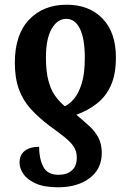

<svg xmlns="http://www.w3.org/2000/svg" viewBox="-20 -566 545 815"><path d="M263 -546Q358 -546 415 -487.5Q472 -429 472 -322Q472 -251 451 -204Q430 -157 392 -127Q354 -97 304 -79Q335 -53 359.5 -30.5Q384 -8 398 19Q412 46 412 83Q412 152 360 190.5Q308 229 227 229Q167 229 131 212.5Q95 196 79 172Q63 148 63 125Q63 91 85.5 74Q108 57 146 57Q146 107 163.5 141.5Q181 176 229 176Q264 176 285 157.5Q306 139 306 103Q306 76 293 56.5Q280 37 254.5 16.5Q229 -4 190 -32Q145 -66 111.5 -102.5Q78 -139 60.5 -186.5Q43 -234 43 -300Q43 -419 103.5 -482.5Q164 -546 263 -546ZM261 -486Q224 -486 199.5 -444Q175 -402 175 -322Q175 -264 185 -225.5Q195 -187 212.5 -161.5Q230 -136 255 -115Q275 -124 294.5 -147Q314 -170 327 -212Q340 -254 340 -321Q340 -401 319.5 -443.5Q299 -486 261 -486Z"/></svg>

Font: Noto Serif ExtraCondensed
Style: Bold
Weight: 700
Width: 2
Designer: Monotype Design Team
Foundry: Monotype Imaging Inc.
Version: Version 2.014; ttfautohint (v1.8.4.7-5d5b)